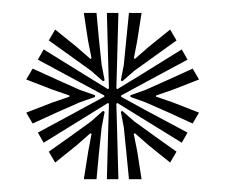

<svg xmlns="http://www.w3.org/2000/svg" viewBox="-20 -821 352 300"><path d="M147 -541 149 -616 150.2 -659 148.5 -660 112.2 -637.5 48.2 -598 39.2 -613.8 105.2 -649.5 143 -670V-671.8L105.2 -692.2L39.2 -727.8L48.2 -743.8L112.2 -704.2L148.5 -681.8L150.2 -682.8L149 -725.8L147 -800.8H165L163 -725.5L161.8 -682.8L163.5 -681.8L200.2 -704.2L264 -743.8L273 -727.8L206.8 -692.2L169.2 -671.8V-669.8L206.8 -649.2L273 -613.8L264 -598L200 -637.5L163.5 -660L161.8 -659L163 -616L165 -541ZM141 -694 122.2 -710.5 88.2 -735 56.2 -757.8 66.2 -774.8 100 -747.5 121.2 -729 123 -730 117.5 -757.8 111 -800.8H130.8L134.5 -760.5L138.8 -719.8L143.5 -695.5ZM171 -694 168.8 -695.5 173.5 -719.8 177.5 -761 181.5 -800.8H201.2L194.5 -757.8L189.2 -730L190.8 -729L212 -747.5L245.8 -774.8L255.8 -757.8L222 -733.5L190 -710.5ZM31 -628 21 -645 61.8 -660.8 88.5 -670V-671.8L61.8 -681L21 -696.8L31 -713.8L68.5 -696.8L104.8 -680.5L128.5 -672.2V-669.5L104.8 -661.2L67 -644.5ZM281 -628 242.2 -645.8 207.2 -661.2 183.8 -669.5V-672.2L207.2 -680.5L244.2 -697L281 -713.8L291 -696.8L250.5 -681L223.8 -671.8V-670L250.5 -660.8L291 -645ZM111 -541 117.8 -584 123 -611.8 121.2 -612.8 100 -594.2 66.2 -567 56.2 -584 89 -607.2 122.2 -631.2 141 -647.8 143.5 -646.2 138.8 -621.8 134.5 -580.5 130.8 -541ZM181.5 -541 177.5 -582 173.5 -621.8 168.8 -646.2 171 -647.8 190 -631.2 223.2 -607.2 255.8 -584 245.8 -567 212 -594.2 190.8 -612.8 189 -611.8 194.5 -584 201.2 -541Z"/></svg>

Font: Big Shoulders Inline Text ExtraBold
Style: Regular
Weight: 800
Designer: Patric King
Foundry: XO Type Co
Version: Version 1.000